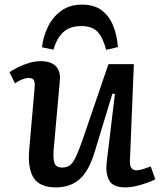

<svg xmlns="http://www.w3.org/2000/svg" viewBox="-20 -798 705 832"><path d="M21 -485Q35 -495 58 -506.5Q81 -518 107 -525.5Q133 -533 156 -533Q200 -533 222 -511Q244 -489 239 -445L213 -155Q209 -111 216 -91.5Q223 -72 250 -72Q268 -72 281.5 -81Q295 -90 307 -114.5Q319 -139 335 -184L450 -520H560L543 -99Q542 -60 572 -60Q591 -60 633 -77L653 -21Q640 -14 618 -6Q596 2 570.5 8Q545 14 523 14Q470 14 453.5 -16Q437 -46 442 -92L478 -391L467 -392L390 -139Q365 -56 324.5 -21Q284 14 223 14Q151 14 125 -28.5Q99 -71 107 -154L130 -418Q132 -442 126.5 -451Q121 -460 104 -460Q79 -460 45 -437ZM335 -778Q388 -778 420.5 -753.5Q453 -729 470 -687.5Q487 -646 491 -594L440 -582Q426 -636 402.5 -660.5Q379 -685 332 -685Q282 -685 253.5 -658Q225 -631 212 -583L162 -593Q167 -639 187.5 -681.5Q208 -724 245 -751Q282 -778 335 -778Z"/></svg>

Font: Literata 7pt Medium
Style: Italic
Weight: 500
Italic angle: -2°
Designer: Latin by Veronika Burian and Jose Scaglione. Greek by Irene Vlachou. Cyrillic by Vera Evstafieva
Foundry: TypeTogether
Version: Version 3.002